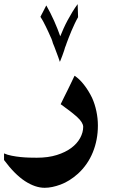

<svg xmlns="http://www.w3.org/2000/svg" viewBox="-65 -706 568 932"><path d="M314 -622.6Q305.7 -608.4 297.4 -590.6Q289.1 -572.8 281.5 -555.2Q273.9 -537.6 268.1 -522Q262.2 -506.3 258.3 -496.1L255.4 -487.3Q250.5 -476.6 246.6 -461.4Q242.2 -447.8 237.3 -435.1Q232.4 -422.4 228.5 -412.6Q228 -411.6 227.8 -410.9Q227.5 -410.2 227.1 -409.2Q226.1 -407.2 225.6 -405.8Q222.2 -417 217.3 -429.9Q212.4 -442.9 207.8 -455.3Q203.1 -467.8 199 -478.8Q194.8 -489.7 191.9 -496.1L188.5 -507.8Q187.5 -511.7 184.3 -519Q181.2 -526.4 180.2 -527.8Q175.8 -538.1 169.7 -551.3Q163.6 -564.5 157.2 -577.6Q150.9 -590.8 144 -603.3Q137.2 -615.7 131.3 -624.5Q133.8 -629.9 136.7 -635.3Q139.6 -640.6 142.1 -645.5Q146 -653.3 150.9 -662.6Q155.8 -671.9 159.7 -679.7Q180.2 -644 197.8 -604.5Q215.3 -564.9 227.5 -529.8Q234.4 -547.4 243.4 -567.4Q252.4 -587.4 263.4 -607.9Q274.4 -628.4 286.6 -648.4Q298.8 -668.5 312 -686ZM410.2 -96.7Q410.2 -27.3 385.7 33Q361.3 93.3 313.5 137.2Q272.5 173.8 229.7 189.7Q187 205.6 151.9 205.6Q106 205.6 55.9 172.9Q5.9 140.1 -45.4 70.8V38.6Q-29.3 45.9 -7.8 50Q13.7 54.2 35.6 56.4Q57.6 58.6 78.4 59.1Q99.1 59.6 113.8 59.6Q168.9 59.6 210.9 46.4Q252.9 33.2 281.2 12Q309.6 -9.3 324.2 -36.4Q338.9 -63.5 338.9 -90.8Q337.9 -112.3 309.1 -138.2Q280.3 -164.1 229.5 -200.2Q238.3 -218.3 246.8 -235.6Q255.4 -252.9 263.7 -269.5Q272 -286.6 280.3 -303.7Q288.6 -320.8 296.9 -338.4Q320.8 -322.8 343 -294.2Q365.2 -265.6 381.8 -231.4Q395.5 -201.2 402.8 -166.3Q410.2 -131.3 410.2 -96.7Z"/></svg>

Font: XB Khoramshahr
Style: Bold
Weight: 700
Designer: Behnam
Foundry: Irmug
Version: Version 8.005 2009